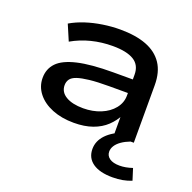

<svg xmlns="http://www.w3.org/2000/svg" viewBox="-124 -625 945 945"><g transform="rotate(20 348.5 -152.5)"><path d="M290 9Q226 9 176.5 -11Q127 -31 99 -66.5Q71 -102 71 -147Q71 -194 101.5 -226Q132 -258 202 -274.5Q272 -291 389 -291H509V-220H393Q331 -220 291 -215.5Q251 -211 227.5 -203Q204 -195 194.5 -181.5Q185 -168 185 -150Q185 -114 218.5 -94Q252 -74 309 -74Q359 -74 400.5 -91Q442 -108 466.5 -138.5Q491 -169 491 -207V-316Q491 -366 453.5 -389Q416 -412 343 -412Q285 -412 231.5 -398.5Q178 -385 131 -358L96 -440Q130 -460 171.5 -473.5Q213 -487 259 -494Q305 -501 349 -501Q431 -501 487 -479.5Q543 -458 572.5 -414Q602 -370 602 -301V0H497V-110L505 -111Q488 -76 459 -48.5Q430 -21 388 -6Q346 9 290 9ZM561 196Q494 196 457.5 170.5Q421 145 421 98Q421 56 453 22.5Q485 -11 549 -35L585 0Q559 10 540.5 23Q522 36 512.5 51Q503 66 503 82Q503 104 521.5 117Q540 130 574 130Q590 130 606.5 127Q623 124 641 118L660 178Q638 187 613.5 191.5Q589 196 561 196Z"/></g></svg>

Font: Nunito Sans 10pt Expanded SemiBold
Style: Regular
Weight: 600
Width: 7
Designer: Vernon Adams
Foundry: Vernon Adams
Version: Version 3.101;gftools[0.9.27]